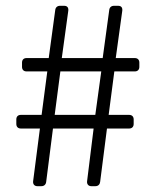

<svg xmlns="http://www.w3.org/2000/svg" viewBox="-20 -640 529 660"><path d="M117.2 -198.2 93.8 -16.6C92.8 -6.8 98.6 0 108.4 0H122.1C131.8 0 137.7 -5.9 138.7 -14.6L162.1 -198.2H301.8L279.3 -16.6C278.3 -6.8 284.2 0 293.9 0H307.6C317.4 0 323.2 -5.9 324.2 -14.6L347.7 -198.2H423.8C433.6 -198.2 439.5 -204.1 439.5 -213.9V-229.5C439.5 -239.3 433.6 -245.1 423.8 -245.1H353.5L373 -394.5H443.4C453.1 -394.5 459 -400.4 459 -410.2V-424.8C459 -434.6 453.1 -440.4 443.4 -440.4H377.9L400.4 -603.5C401.4 -614.3 396.5 -620.1 385.7 -620.1H372.1C362.3 -620.1 356.4 -614.3 355.5 -605.5L333 -440.4H192.4L214.8 -603.5C215.8 -614.3 210.9 -620.1 200.2 -620.1H186.5C176.8 -620.1 170.9 -614.3 169.9 -605.5L147.5 -440.4H71.3C61.5 -440.4 55.7 -434.6 55.7 -424.8V-410.2C55.7 -400.4 61.5 -394.5 71.3 -394.5H142.6L123 -245.1H51.8C42 -245.1 36.1 -239.3 36.1 -229.5V-213.9C36.1 -204.1 42 -198.2 51.8 -198.2ZM307.6 -245.1H168L187.5 -394.5H328.1Z"/></svg>

Font: Ed Sans Neue Light
Style: Regular
Weight: 300
Designer: Stephen Hutchings
Version: Version 1.004;PS 001.004;hotconv 1.0.88;makeotf.lib2.5.64775